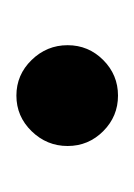

<svg xmlns="http://www.w3.org/2000/svg" viewBox="16 -34 167 240"><g transform="rotate(-90 100.0 85.5)"><path d="M163 86Q163 112 144.5 130.5Q126 149 100 149Q74 149 55.5 130.5Q37 112 37 86Q37 60 55.5 41Q74 22 100 22Q126 22 144.5 41Q163 60 163 86Z"/></g></svg>

Font: BM JUA 
Style: Regular
Weight: 400
Designer: BONGJIN KIM, JAEHYUN KEUM, JUHEE TAE
Foundry: WOOWA BROTHERS Corporation.
Version: Version 1.000